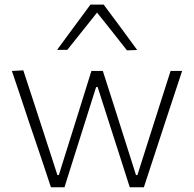

<svg xmlns="http://www.w3.org/2000/svg" viewBox="-20 -796 824 816"><path d="M196.5 0Q181 -46.5 165.5 -93.5Q149.5 -140 133.5 -188.5L103.5 -276.5Q85.5 -331 67.5 -385Q49 -439 30.5 -494.5L79 -497Q100.5 -431.5 124.5 -358.5Q148 -285 170 -218.5L224 -52H230L283.5 -222.5Q304.5 -290 326 -358Q347 -425.5 368.5 -494.5H417Q438 -429 460 -360.5Q481.5 -291.5 503 -225L558 -52H564L619.5 -226.5Q640.5 -292.5 663.2 -363.8Q686 -435 705 -494.5H754Q736 -440 718 -385.5Q700 -331 682 -276.5L653.5 -189.5Q637.5 -141 622 -93.5Q606.5 -46 591.5 0H531.5Q511 -64.5 489 -133.2Q467 -202 447 -264L395 -426H388.5L337 -263Q317.5 -201 295.8 -132.8Q274 -64.5 254 0ZM519.5 -582Q487.5 -623 456 -662.8Q424.5 -702.5 392.5 -742.5Q360.5 -702.5 329.5 -663.5Q298 -624 266 -584H222.5Q257.5 -632 293.5 -680.5Q329 -728.5 364.5 -776.5H420.5Q456 -728.5 492 -680.5Q527.5 -632 563 -583.5Z"/></svg>

Font: Heraclito ExtraLight
Style: Regular
Weight: 200
Designer: Kostas Bartsokas (font) & Cristiano Sobral (main changes)
Foundry: Kostas Bartsokas (font) & Cristiano Sobral (main changes)
Version: Version 1.00;July 8, 2020;FontCreator 13.0.0.2655 64-bit